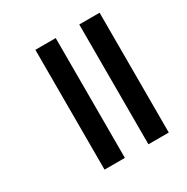

<svg xmlns="http://www.w3.org/2000/svg" viewBox="-177 -900 1068 1095"><g transform="rotate(-30 357.5 -352.5)"><path d="M201 -747H335V42H201ZM490 -747H624V42H490Z"/></g></svg>

Font: FiraGO SemiBold
Style: Regular
Weight: 600
Designer: bBox Type
Foundry: bBox Type GmbH
Version: Version 1.001;PS 001.001;hotconv 1.0.88;makeotf.lib2.5.64775